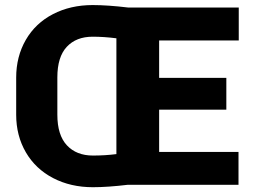

<svg xmlns="http://www.w3.org/2000/svg" viewBox="-20 -741 1014 770"><path d="M936.5 0H493.2Q411.6 9.8 352.5 9.8Q263.2 9.8 192.9 -26.9Q122.6 -63.5 83.7 -130.1Q44.9 -196.8 44.9 -280.8V-429.7Q44.9 -514.2 83.5 -581.1Q122.1 -647.9 192.4 -684.3Q262.7 -720.7 351.6 -720.7Q411.6 -720.7 493.2 -710.9H937.5V-578.6H618.2V-428.7H887.7V-301.3H618.2V-131.8H936.5ZM352.5 -117.2Q401.9 -117.2 446.8 -123V-587.4Q397 -593.8 351.6 -593.8Q285.6 -593.8 247.8 -553.2Q210 -512.7 210 -430.7V-281.2Q210 -199.2 248.3 -158.2Q286.6 -117.2 352.5 -117.2Z"/></svg>

Font: Roboto Black
Style: Regular
Weight: 900
Designer: Google
Version: Version 2.134; 2016